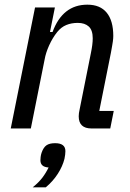

<svg xmlns="http://www.w3.org/2000/svg" viewBox="-20 -550 557 822"><path d="M26 0 130 -518H215L194 -413H205Q248 -530 354 -530Q409 -530 437 -495.5Q465 -461 465 -396Q465 -390 464.5 -384.5Q464 -379 463 -371.5Q462 -364 460 -353Q458 -342 455 -325L405 -75H467L452 0H372Q317 0 317 -52Q317 -65 321 -82L369 -322Q377 -360 377 -386Q377 -421 360 -436.5Q343 -452 313 -452Q286 -452 264 -443Q242 -434 225 -413Q205 -388 190.5 -356Q176 -324 171 -295L112 0ZM216 63Q260 63 260 97Q260 103 259 112Q258 121 256 130Q248 162 227.5 194Q207 226 176 252H120Q146 231 161.5 210.5Q177 190 188 167Q153 165 153 136Q153 131 154 122Q155 113 158 104Q166 81 179 72Q192 63 216 63Z"/></svg>

Font: IBM Plex Sans Condensed Text
Style: Italic
Weight: 450
Width: 3
Italic angle: -11°
Designer: Mike Abbink, Paul van der Laan, Pieter van Rosmalen
Foundry: Bold Monday
Version: Version 1.1